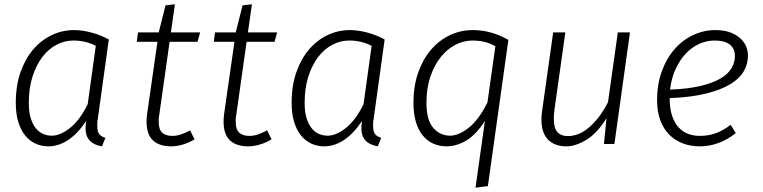

<svg xmlns="http://www.w3.org/2000/svg" viewBox="-20 -675 3576 900"><path d="M458 11Q381 -2 381 -73Q381 -88 384 -108Q344 -48 299 -18.5Q254 11 207 11Q174 11 146 -2Q118 -15 97.5 -40.5Q77 -66 65.5 -104Q54 -142 54 -193Q54 -273 76 -336Q98 -399 135.5 -443Q173 -487 222.5 -510.5Q272 -534 327 -534Q365 -534 408.5 -522.5Q452 -511 490 -490L438 -114Q436 -106 436 -98V-84Q436 -58 445 -46.5Q454 -35 474 -29ZM223 -39Q262 -39 307.5 -74.5Q353 -110 391 -186L429 -460Q382 -485 324 -485Q283 -485 245.5 -465.5Q208 -446 179 -408.5Q150 -371 132.5 -316.5Q115 -262 115 -193Q115 -152 123.5 -123Q132 -94 147 -75Q162 -56 181.5 -47.5Q201 -39 223 -39Z M627 -523H724L756 -650L800 -655L781 -523H918L906 -479H775L726 -133Q724 -125 724 -118V-104Q724 -68 740.5 -53Q757 -38 788 -38Q808 -38 828.5 -45Q849 -52 871 -64L892 -22Q866 -6 837 2.5Q808 11 782 11Q727 11 697 -17Q667 -45 667 -105Q667 -123 670 -144L718 -479H621Z M988 -523H1085L1117 -650L1161 -655L1142 -523H1279L1267 -479H1136L1087 -133Q1085 -125 1085 -118V-104Q1085 -68 1101.5 -53Q1118 -38 1149 -38Q1169 -38 1189.5 -45Q1210 -52 1232 -64L1253 -22Q1227 -6 1198 2.5Q1169 11 1143 11Q1088 11 1058 -17Q1028 -45 1028 -105Q1028 -123 1031 -144L1079 -479H982Z M1751 11Q1674 -2 1674 -73Q1674 -88 1677 -108Q1637 -48 1592 -18.5Q1547 11 1500 11Q1467 11 1439 -2Q1411 -15 1390.5 -40.5Q1370 -66 1358.5 -104Q1347 -142 1347 -193Q1347 -273 1369 -336Q1391 -399 1428.5 -443Q1466 -487 1515.5 -510.5Q1565 -534 1620 -534Q1658 -534 1701.5 -522.5Q1745 -511 1783 -490L1731 -114Q1729 -106 1729 -98V-84Q1729 -58 1738 -46.5Q1747 -35 1767 -29ZM1516 -39Q1555 -39 1600.5 -74.5Q1646 -110 1684 -186L1722 -460Q1675 -485 1617 -485Q1576 -485 1538.5 -465.5Q1501 -446 1472 -408.5Q1443 -371 1425.5 -316.5Q1408 -262 1408 -193Q1408 -152 1416.5 -123Q1425 -94 1440 -75Q1455 -56 1474.5 -47.5Q1494 -39 1516 -39Z M2253 -108Q2210 -42 2164.5 -15.5Q2119 11 2074 11Q2040 11 2011.5 -1.5Q1983 -14 1962 -39.5Q1941 -65 1929.5 -103.5Q1918 -142 1918 -193Q1918 -271 1940 -334Q1962 -397 2000 -441.5Q2038 -486 2088.5 -510Q2139 -534 2196 -534Q2241 -534 2283 -522Q2325 -510 2363 -488L2267 197L2209 205ZM2090 -39Q2130 -39 2177.5 -76.5Q2225 -114 2265 -195L2302 -458Q2278 -472 2252 -478.5Q2226 -485 2194 -485Q2153 -485 2114.5 -465Q2076 -445 2046 -407.5Q2016 -370 1997.5 -316Q1979 -262 1979 -193Q1979 -112 2011 -75.5Q2043 -39 2090 -39Z M2823 -121Q2779 -50 2728.5 -19.5Q2678 11 2635 11Q2580 11 2549 -20.5Q2518 -52 2518 -115Q2518 -133 2521 -154L2573 -523H2630L2579 -161Q2576 -137 2576 -119Q2576 -73 2593.5 -55Q2611 -37 2642 -37Q2663 -37 2686.5 -45Q2710 -53 2734 -72Q2758 -91 2782.5 -121Q2807 -151 2830 -196L2876 -523H2933L2860 0H2811Z M3486 -413Q3486 -375 3466.5 -341Q3447 -307 3403.5 -280.5Q3360 -254 3290 -236.5Q3220 -219 3119 -215Q3119 -167 3130 -133.5Q3141 -100 3160 -79Q3179 -58 3204.5 -48Q3230 -38 3260 -38Q3298 -38 3332.5 -49.5Q3367 -61 3405 -90L3429 -51Q3350 11 3261 11Q3216 11 3179 -3.5Q3142 -18 3115.5 -45.5Q3089 -73 3074.5 -113Q3060 -153 3060 -205Q3060 -279 3082 -340Q3104 -401 3141.5 -444Q3179 -487 3229 -510.5Q3279 -534 3334 -534Q3402 -534 3444 -500.5Q3486 -467 3486 -413ZM3330 -485Q3292 -485 3257 -469Q3222 -453 3194 -423Q3166 -393 3146.5 -350.5Q3127 -308 3121 -255Q3203 -258 3261 -271.5Q3319 -285 3355.5 -306Q3392 -327 3408.5 -354.5Q3425 -382 3425 -413Q3425 -447 3401 -466Q3377 -485 3330 -485Z"/></svg>

Font: Glekhifnjqigglhiwekvrgaqftz
Style: Regular
Weight: 300
Italic angle: -8°
Designer: Carrois Corporate & Edenspiekermann
Foundry: Carrois Corporate GbR & Edenspiekermann AG
Version: Version 2.001